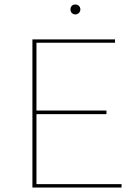

<svg xmlns="http://www.w3.org/2000/svg" viewBox="-20 -833 619 853"><path d="M520 -15V0H124V-658H491V-643H142V-342H453V-326H142V-15ZM293 -791Q293 -801 299 -807Q305 -813 315 -813Q324 -813 330.5 -807Q337 -801 337 -791Q337 -782 330.5 -775.5Q324 -769 315 -769Q305 -769 299 -775.5Q293 -782 293 -791Z"/></svg>

Font: Ysabeau Thin
Style: Regular
Weight: 200
Designer: Christian Thalmann (Catharsis Fonts)
Version: Version 0.003